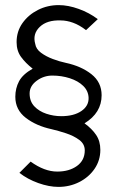

<svg xmlns="http://www.w3.org/2000/svg" viewBox="-20 -725 459 752"><path d="M209 7Q172 7 130 -8Q88 -23 56 -48L100 -92Q154 -53 204 -53Q251 -53 281.5 -75Q312 -97 312 -136Q312 -161 290.5 -177Q269 -193 238.5 -203Q208 -213 182 -219Q122 -232 81 -263.5Q40 -295 40 -346Q40 -379 54.5 -406.5Q69 -434 108 -456Q80 -478 62.5 -502Q45 -526 45 -560Q45 -602 68 -634.5Q91 -667 128.5 -686Q166 -705 210 -705Q247 -705 288.5 -690Q330 -675 363 -650L317 -607Q291 -627 266 -636Q241 -645 218 -645Q164 -647 135.5 -619.5Q107 -592 118 -553Q121 -533 140.5 -518.5Q160 -504 186.5 -494Q213 -484 237 -479Q298 -466 338 -434.5Q378 -403 378 -352Q378 -283 311 -242Q340 -221 356.5 -196.5Q373 -172 373 -138Q373 -97 350.5 -64Q328 -31 290.5 -12Q253 7 209 7ZM220 -270Q269 -270 298.5 -290Q328 -310 327 -342Q326 -369 306 -388.5Q286 -408 253.5 -418.5Q221 -429 185 -429Q151 -429 123.5 -408.5Q96 -388 96 -359Q96 -328 114.5 -308.5Q133 -289 161.5 -279.5Q190 -270 220 -270Z"/></svg>

Font: Kulim Park Light
Style: Regular
Weight: 300
Designer: Noponies / Dale Sattler
Foundry: Noponies
Version: Version 1.000; ttfautohint (v1.8.3)